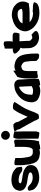

<svg xmlns="http://www.w3.org/2000/svg" viewBox="1294 -2002 723 3350"><g transform="rotate(-90 1655.0 -327.5)"><path d="M2 -332C6 -276 51 -244 96 -229C152 -211 222 -207 269 -195C281 -191 290 -189 294 -187L295 -186H296C315 -178 317 -176 321 -160C321 -142 314 -138 289 -126C275 -122 253 -119 230 -118C165 -118 127 -144 97 -177L95 -179L93 -181C91 -182 89 -184 84 -187C66 -204 37 -211 15 -197L6 -192L4 -182C2 -172 4 -164 7 -155L13 -133L17 -113L19 -110C30 -90 48 -70 73 -52C111 -26 165 -2 236 -4C291 -6 335 -17 370 -32C428 -57 455 -109 448 -166C444 -216 404 -246 367 -265C315 -293 239 -296 184 -307C161 -311 149 -315 141 -321L137 -324L132 -325V-331C133 -335 134 -344 136 -348C142 -353 155 -361 157 -361H158H159C167 -362 177 -363 190 -363H206C206 -363 209 -363 212 -362L214 -361H216C241 -359 266 -352 285 -344C303 -336 316 -324 336 -310C348 -302 435 -278 417 -340L407 -397L400 -403C396 -406 385 -420 370 -432C335 -462 277 -487 205 -489H180H178C173 -488 168 -488 158 -487C91 -482 24 -445 10 -383C7 -372 -2 -357 2 -332Z M447 -322C447 -287 452 -256 456 -228C459 -206 462 -177 465 -154L466 -151L471 -145C478 -105 494 -72 515 -44V-45L516 -44C538 -21 566 -4 609 1C634 8 663 11 691 6H693H695C706 3 714 0 723 -4C723 -2 723 7 724 12H731H748C779 12 806 6 830 -6H857H863C871 -33 879 -63 883 -97C888 -154 894 -211 894 -275V-415C894 -425 887 -435 874 -441H866H857C841 -441 827 -438 813 -431H767V-270C767 -263 767 -259 766 -254V-252V-246C765 -234 765 -218 763 -211L762 -209V-207C759 -171 748 -143 733 -126L732 -125V-122C724 -119 723 -118 715 -118H714L713 -117C683 -113 654 -117 642 -120L641 -122H640C605 -133 593 -166 586 -221C581 -257 573 -287 573 -319V-420L555 -426C535 -432 511 -437 484 -437H475H467C454 -431 447 -422 447 -412Z M891 -593C891 -549 928 -516 969 -516C1010 -516 1046 -548 1046 -591C1046 -635 1010 -669 968 -669C926 -669 891 -636 891 -593ZM908 -343C908 -318 910 -297 910 -273V-19L929 -14C948 -9 974 -3 1001 -3H1018L1025 -19C1033 -35 1037 -54 1037 -75V-273C1037 -299 1035 -320 1035 -343V-437L1017 -443C997 -450 972 -455 945 -455H927L921 -439C914 -424 908 -404 908 -382Z M1033 -435 1067 -384C1068 -372 1073 -362 1075 -357L1076 -352V-350C1101 -302 1129 -256 1155 -208C1178 -164 1203 -123 1225 -80C1226 -74 1229 -65 1231 -59V-60L1232 -59C1240 -44 1249 -26 1262 -9L1265 -12L1270 -9C1286 -12 1301 -10 1308 -9C1313 -11 1316 -13 1317 -14L1327 -17L1332 -14C1344 -31 1354 -51 1364 -74V-75L1365 -74C1387 -138 1408 -184 1436 -248C1459 -293 1481 -321 1507 -364L1551 -434L1535 -448C1512 -462 1466 -469 1430 -458L1422 -454L1386 -402C1369 -371 1353 -349 1336 -306C1321 -272 1307 -242 1292 -206C1290 -210 1287 -214 1284 -220C1258 -268 1232 -319 1205 -369C1200 -387 1197 -397 1197 -406V-407L1195 -411C1187 -428 1173 -443 1159 -455H1152H1141C1113 -455 1086 -450 1064 -444Z M1546 -110H1547C1549 -102 1551 -95 1553 -89C1560 -55 1586 -29 1617 -16C1652 2 1696 14 1746 14C1769 14 1797 10 1820 2L1822 1L1825 -1C1827 -2 1828 -3 1831 -5L1839 0C1840 0 1839 0 1840 1L1847 11H1861C1890 11 1917 4 1939 -7L1953 -14V-110C1953 -177 1946 -242 1943 -306L1942 -335C1941 -369 1941 -388 1912 -416C1881 -445 1838 -439 1830 -438C1822 -438 1813 -436 1809 -435C1758 -431 1725 -412 1694 -393C1621 -346 1561 -276 1548 -172C1546 -153 1542 -132 1546 -111ZM1676 -136C1676 -138 1678 -146 1678 -159C1678 -182 1682 -209 1687 -224V-225V-227C1701 -284 1740 -319 1790 -349C1796 -351 1805 -353 1816 -355C1818 -322 1819 -292 1821 -258C1821 -241 1824 -211 1824 -198V-197V-196C1825 -181 1826 -169 1826 -154L1825 -135V-133C1802 -122 1774 -111 1749 -112H1748C1733 -112 1720 -113 1708 -115C1696 -118 1683 -121 1678 -124C1677 -128 1677 -131 1676 -136Z M1961 -71C1961 -54 1967 -39 1976 -28H1983H1998C2015 -28 2028 -31 2043 -38H2089V-197C2089 -226 2093 -262 2102 -281V-282V-283C2107 -290 2113 -297 2118 -300C2123 -303 2136 -308 2139 -308H2143L2147 -312C2155 -315 2164 -317 2180 -317C2181 -317 2184 -316 2189 -315L2191 -310L2194 -309C2208 -305 2221 -297 2233 -285L2234 -281L2235 -280C2239 -278 2243 -272 2246 -264L2247 -261L2252 -249C2257 -221 2260 -191 2263 -160L2264 -139C2264 -123 2265 -107 2266 -91C2266 -75 2267 -58 2267 -44V-52L2304 -18L2307 -16C2319 -11 2337 -6 2358 -6H2369H2376C2386 -12 2395 -22 2395 -34V-78C2395 -91 2394 -102 2394 -111V-115V-117C2393 -123 2393 -130 2393 -138V-143V-145C2391 -158 2390 -171 2389 -186V-187V-188C2386 -206 2383 -231 2380 -252C2376 -280 2365 -309 2354 -334C2332 -378 2292 -415 2226 -428C2193 -437 2163 -441 2128 -430L2125 -429L2123 -430C2113 -425 2105 -420 2096 -415V-457L1994 -389L1991 -393C1969 -341 1961 -277 1961 -208Z M2396 -430C2396 -414 2403 -402 2414 -392L2450 -354L2497 -328C2494 -320 2491 -308 2487 -299L2486 -296V-292C2486 -270 2487 -250 2488 -229C2488 -213 2490 -200 2489 -188V-187C2489 -159 2494 -135 2506 -112C2519 -84 2538 -54 2574 -35C2606 -16 2650 -2 2704 -9H2705V-10C2725 -14 2773 -19 2787 -53L2790 -60L2788 -67C2783 -82 2774 -97 2758 -108L2722 -140L2705 -132C2691 -125 2674 -123 2653 -129C2651 -130 2647 -133 2642 -141L2638 -147L2631 -150C2624 -153 2618 -161 2616 -186V-193C2617 -206 2616 -220 2616 -230L2613 -284C2613 -307 2610 -327 2609 -349H2743L2749 -365C2756 -384 2760 -407 2760 -431V-440L2754 -448C2744 -460 2728 -468 2709 -468H2600L2609 -491V-534L2610 -571C2610 -582 2609 -591 2606 -601L2603 -615L2590 -619C2571 -626 2547 -627 2525 -614L2482 -605V-459L2469 -466H2463C2443 -466 2424 -461 2409 -452L2396 -445Z M2783 -252C2783 -236 2785 -222 2789 -208C2804 -160 2832 -118 2869 -86C2915 -47 2974 -14 3047 -5C3098 1 3148 0 3194 -10H3196H3197C3229 -18 3281 -34 3287 -81L3289 -96L3273 -103C3261 -108 3243 -114 3222 -114H3193C3174 -114 3154 -116 3137 -118L3128 -120L3119 -115C3118 -115 3110 -113 3097 -112C3025 -115 2976 -137 2943 -172H3122C3165 -172 3201 -177 3237 -183H3267L3275 -195C3289 -219 3305 -256 3303 -296L3300 -321C3299 -333 3295 -344 3290 -355C3279 -383 3261 -403 3242 -421C3209 -454 3165 -472 3112 -479C3078 -484 3038 -484 3006 -473C2944 -460 2884 -433 2844 -391C2837 -385 2829 -375 2822 -364C2801 -333 2785 -297 2783 -253ZM2922 -295C2926 -305 2931 -315 2939 -326C2943 -332 2949 -336 2960 -345C2994 -372 3071 -393 3129 -374H3130C3143 -370 3154 -360 3164 -345C3171 -336 3174 -326 3175 -315V-310C3166 -305 3157 -300 3142 -298L3119 -296H3118C3113 -295 3108 -295 3101 -295Z"/></g></svg>

Font: SolarCharger
Style: 1050
Weight: 1000
Designer: Mew Too
Foundry: Cannot Into Space Fonts/KineticPlasma Fonts
Version: Version 1.100